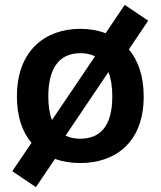

<svg xmlns="http://www.w3.org/2000/svg" viewBox="-20 -658 660 789"><path d="M570.5 -261.5C570.5 -346 547.5 -410 509.5 -455L589 -573L492.5 -638L414 -521.5C382 -533.5 347 -539.5 310 -539.5C167.5 -539.5 49.5 -452 49.5 -261.5C49.5 -178 72 -115.5 109.5 -71L30.5 45.5L127.5 111L206 -5C238 6.5 273 12 310 12C452.5 12 570.5 -71.5 570.5 -261.5ZM441.5 -262C441.5 -133.5 386.5 -88 310 -88C287.5 -88 267 -92 249.5 -100.5L425.5 -362C436 -336 441.5 -303 441.5 -262ZM178.5 -262C178.5 -390.5 233.5 -439.5 310 -439.5C332 -439.5 352.5 -435.5 370.5 -426.5L193.5 -164.5C184 -189.5 178.5 -221.5 178.5 -262Z"/></svg>

Font: Monaspace Neon SemiBold
Style: Regular
Weight: 600
Designer: Riley Cran & the Lettermatic Team
Foundry: Lettermatic
Version: Version 1.200 (Monaspace Neon)